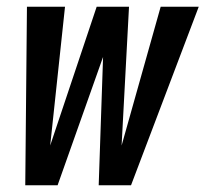

<svg xmlns="http://www.w3.org/2000/svg" viewBox="-20 -550 610 570"><path d="M55 0 60 -530H173L129 -118L267 -530H363L341 -118L457 -530H570L369 0H273L286 -381L151 0Z"/></svg>

Font: Lode Term
Style: Bold Italic
Weight: 700
Italic angle: -11°
Monospace: yes
Designer: Belleve Invis
Foundry: Belleve Invis
Version: Version 29.2.0